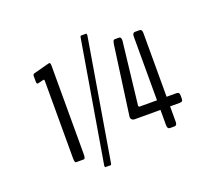

<svg xmlns="http://www.w3.org/2000/svg" viewBox="-121 -949 1182 1053"><g transform="rotate(-20 470.0 -422.0)"><path d="M730.5 -140.6Q715.8 -140.6 715.8 -162.6V-252H564.9Q555.7 -252 549.6 -257.6Q543.5 -263.2 543.5 -272.9Q543.5 -276.4 543.9 -278.3L598.6 -676.3Q601.1 -690.9 603.8 -696.5Q606.4 -702.1 613.3 -702.1H637.7Q649.9 -702.1 649.9 -683.1Q649.9 -678.7 649.4 -676.3L608.4 -318.4Q606.9 -308.1 615.7 -308.1H715.8V-679.7Q715.8 -702.1 730.5 -702.1H757.8Q772 -702.1 772 -679.7V-308.1H828.1Q838.4 -308.1 842.5 -303.7Q846.7 -299.3 846.7 -288.6V-271Q846.7 -260.3 842.5 -256.1Q838.4 -252 828.1 -252H772V-162.6Q772 -140.6 757.8 -140.6ZM324.7 -60.5Q321.3 -60.5 321.3 -69.8Q321.3 -70.3 321.5 -71.5Q321.8 -72.8 321.8 -73.2L439.5 -771Q440.9 -784.2 446.8 -784.2H475.6Q479 -784.2 479 -774.9Q479 -774.4 478.8 -772.9Q478.5 -771.5 478.5 -771L361.3 -73.2Q359.9 -60.1 354.5 -60.1ZM183.1 -140.6Q174.3 -140.6 174.3 -167V-616.2Q174.3 -622.1 172.9 -624.8Q171.4 -627.4 168.9 -626.5Q135.3 -618.2 134.8 -618.2Q130.4 -617.2 128.2 -620.6Q126 -624 126 -632.8V-663.1Q126 -675.3 135.3 -677.2L224.1 -700.7Q228 -701.7 229.5 -701.7Q237.3 -701.7 237.3 -685.1V-167Q237.3 -140.6 227.5 -140.6Z"/></g></svg>

Font: BenchNine
Style: Regular
Weight: 400
Designer: Vernon Adams
Foundry: Vernon Adams
Version: Version 1 ; ttfautohint (v0.92.18-e454-dirty) -l 8 -r 50 -G 